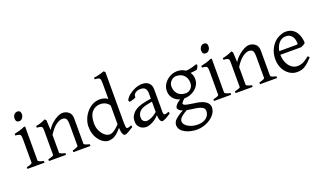

<svg xmlns="http://www.w3.org/2000/svg" viewBox="-89 -1364 3754 2215"><g transform="rotate(-20 1788.0 -256.5)"><path d="M134 -549Q93 -549 93 -596Q93 -624 109.5 -643Q126 -662 149 -662Q190 -662 190 -616Q190 -589 174 -569Q158 -549 134 -549ZM34 0V-21Q103 -35 103 -51V-327Q103 -361 100 -378Q97 -395 82.5 -401Q68 -407 34 -410V-430Q65 -436 100 -446.5Q135 -457 159 -469H176V-51Q176 -45 192.5 -36.5Q209 -28 244 -21V0Z M598 0V-21Q667 -39 667 -51V-310Q667 -369 653 -387Q639 -405 604 -405Q575 -405 531 -374.5Q487 -344 440 -269V-51Q440 -44 458.5 -36Q477 -28 508 -21V0H298V-21Q331 -29 349 -36Q367 -43 367 -51V-348Q367 -373 363.5 -385Q360 -397 346 -402Q332 -407 298 -410V-430Q332 -436 360 -445.5Q388 -455 416 -469L432 -452L438 -330Q466 -374 502 -405Q538 -436 572.5 -452.5Q607 -469 632 -469Q674 -469 707 -443Q740 -417 740 -362V-51Q740 -45 755 -38Q770 -31 808 -21V0Z M1337 -41Q1292 -12 1267 1.5Q1242 15 1228 15Q1209 15 1198 -18.5Q1187 -52 1187 -133V-622Q1187 -658 1183.5 -675Q1180 -692 1165.5 -698Q1151 -704 1116 -706V-726Q1156 -730 1187.5 -739.5Q1219 -749 1245 -757L1261 -742V-124Q1261 -90 1263.5 -74.5Q1266 -59 1271 -52Q1275 -47 1288 -49Q1301 -51 1330 -63ZM1026 15Q990 15 952 -13Q914 -41 888 -93Q862 -145 862 -217Q862 -259 878.5 -303.5Q895 -348 926 -385.5Q957 -423 999 -446Q1041 -469 1093 -469Q1122 -469 1151.5 -458.5Q1181 -448 1219 -410Q1219 -381 1212.5 -370.5Q1206 -360 1190 -351Q1176 -381 1145 -398Q1114 -415 1077 -415Q1015 -415 975 -369.5Q935 -324 935 -232Q935 -177 955.5 -136Q976 -95 1005 -72Q1034 -49 1061 -49Q1087 -49 1111.5 -64Q1136 -79 1159 -101Q1182 -123 1205 -146Q1212 -143 1216.5 -137Q1221 -131 1223 -127Q1190 -84 1161 -52.5Q1132 -21 1099.5 -3Q1067 15 1026 15Z M1796 -40Q1755 -12 1727.5 1.5Q1700 15 1687 15Q1670 15 1659.5 -11Q1649 -37 1649 -80V-343Q1649 -376 1632 -399Q1615 -422 1567 -420Q1535 -420 1509.5 -401.5Q1484 -383 1487 -354Q1488 -348 1470 -340.5Q1452 -333 1432 -328.5Q1412 -324 1404 -326L1397 -345Q1412 -378 1447 -406Q1482 -434 1525.5 -451.5Q1569 -469 1610 -469Q1663 -469 1692.5 -441Q1722 -413 1722 -362V-87Q1722 -49 1741 -49Q1748 -49 1759 -52Q1770 -55 1789 -63ZM1654 -238Q1597 -229 1565.5 -220.5Q1534 -212 1518 -202.5Q1502 -193 1491 -182Q1480 -169 1471.5 -152Q1463 -135 1463 -112Q1463 -86 1473 -72.5Q1483 -59 1495.5 -54Q1508 -49 1516 -49Q1546 -49 1580.5 -65Q1615 -81 1654 -115L1657 -79Q1612 -30 1566.5 -7.5Q1521 15 1488 15Q1464 15 1440 4Q1416 -7 1399.5 -30.5Q1383 -54 1383 -91Q1383 -129 1396 -153.5Q1409 -178 1427 -196Q1444 -212 1467 -225.5Q1490 -239 1533 -251.5Q1576 -264 1654 -275Z M2032 244Q1997 244 1960 236.5Q1923 229 1891 213Q1859 197 1838.5 172Q1818 147 1818 111Q1818 94 1828.5 73.5Q1839 53 1871 28Q1903 3 1966 -30Q1966 -30 1975.5 -29Q1985 -28 1994.5 -24.5Q2004 -21 2005 -15Q1953 13 1929 33Q1905 53 1898 67Q1891 81 1891 93Q1891 120 1914.5 142.5Q1938 165 1976 178.5Q2014 192 2058 192Q2124 192 2163.5 159.5Q2203 127 2203 76Q2203 59 2191 44Q2179 29 2147.5 18.5Q2116 8 2056 2Q1992 -6 1956.5 -17.5Q1921 -29 1906.5 -44.5Q1892 -60 1892 -75Q1892 -84 1907.5 -105Q1923 -126 1980 -163L2049 -171Q2005 -142 1988.5 -121Q1972 -100 1972 -96Q1972 -88 1982 -80.5Q1992 -73 2019 -67Q2046 -61 2097 -54Q2168 -46 2207 -28.5Q2246 -11 2261.5 12Q2277 35 2277 59Q2277 99 2255 132.5Q2233 166 2197 191Q2161 216 2117.5 230Q2074 244 2032 244ZM2286 -454Q2281 -440 2275.5 -429Q2270 -418 2258 -405Q2232 -401 2205 -398.5Q2178 -396 2136 -397L2114 -436Q2178 -439 2216 -450Q2254 -461 2277 -469ZM2015 -145Q1945 -145 1898.5 -186Q1852 -227 1852 -294Q1852 -342 1879.5 -382Q1907 -422 1949.5 -445.5Q1992 -469 2040 -469Q2088 -469 2126 -448Q2164 -427 2186 -391Q2208 -355 2208 -313Q2208 -264 2180 -226Q2152 -188 2107.5 -166.5Q2063 -145 2015 -145ZM2006 -420Q1991 -420 1970.5 -409Q1950 -398 1935 -376Q1920 -354 1920 -322Q1920 -271 1953 -233Q1986 -195 2054 -195Q2074 -195 2094 -206.5Q2114 -218 2127 -239.5Q2140 -261 2140 -293Q2140 -346 2106.5 -383Q2073 -420 2006 -420Z M2425 -549Q2384 -549 2384 -596Q2384 -624 2400.5 -643Q2417 -662 2440 -662Q2481 -662 2481 -616Q2481 -589 2465 -569Q2449 -549 2425 -549ZM2325 0V-21Q2394 -35 2394 -51V-327Q2394 -361 2391 -378Q2388 -395 2373.5 -401Q2359 -407 2325 -410V-430Q2356 -436 2391 -446.5Q2426 -457 2450 -469H2467V-51Q2467 -45 2483.5 -36.5Q2500 -28 2535 -21V0Z M2889 0V-21Q2958 -39 2958 -51V-310Q2958 -369 2944 -387Q2930 -405 2895 -405Q2866 -405 2822 -374.5Q2778 -344 2731 -269V-51Q2731 -44 2749.5 -36Q2768 -28 2799 -21V0H2589V-21Q2622 -29 2640 -36Q2658 -43 2658 -51V-348Q2658 -373 2654.5 -385Q2651 -397 2637 -402Q2623 -407 2589 -410V-430Q2623 -436 2651 -445.5Q2679 -455 2707 -469L2723 -452L2729 -330Q2757 -374 2793 -405Q2829 -436 2863.5 -452.5Q2898 -469 2923 -469Q2965 -469 2998 -443Q3031 -417 3031 -362V-51Q3031 -45 3046 -38Q3061 -31 3099 -21V0Z M3483 -239H3203L3204 -283H3438Q3450 -283 3453.5 -287Q3457 -291 3457 -301Q3457 -314 3453 -334Q3449 -354 3438.5 -373Q3428 -392 3408 -405Q3388 -418 3356 -418Q3317 -418 3288 -395Q3259 -372 3242.5 -332.5Q3226 -293 3226 -243Q3226 -191 3243.5 -147.5Q3261 -104 3293.5 -76.5Q3326 -49 3371 -49Q3391 -49 3410.5 -53.5Q3430 -58 3455 -72Q3480 -86 3516 -115Q3522 -112 3527 -106Q3532 -100 3534 -96Q3491 -48 3460 -24.5Q3429 -1 3402 7Q3375 15 3342 15Q3292 15 3249 -13.5Q3206 -42 3179.5 -93Q3153 -144 3153 -212Q3153 -278 3182 -337Q3211 -396 3261 -431Q3283 -445 3313.5 -457Q3344 -469 3370 -469Q3418 -469 3450 -450.5Q3482 -432 3501 -402Q3520 -372 3528.5 -338Q3537 -304 3537 -272Q3528 -263 3513.5 -254.5Q3499 -246 3483 -239Z"/></g></svg>

Font: ChillKai
Style: Regular
Weight: 400
Designer: ChillType
Foundry: 寒蝉字型
Version: Version 2.000